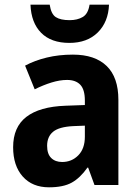

<svg xmlns="http://www.w3.org/2000/svg" viewBox="-20 -789 589 819"><path d="M291 -556Q385 -556 435 -507.5Q485 -459 485 -363V0H383L356 -74H353Q322 -30 286 -10Q250 10 189 10Q118 10 77 -36Q36 -82 36 -161Q36 -247 92.5 -290.5Q149 -334 259 -338L342 -341V-360Q342 -407 322.5 -427.5Q303 -448 266 -448Q235 -448 199.5 -437Q164 -426 128 -408L87 -509Q128 -531 179.5 -543.5Q231 -556 291 -556ZM292 -251Q232 -248 206.5 -227Q181 -206 181 -167Q181 -132 198.5 -115Q216 -98 245 -98Q286 -98 314 -126.5Q342 -155 342 -206V-253ZM445 -769Q442 -695 397 -650.5Q352 -606 276 -606Q198 -606 155.5 -649Q113 -692 110 -769H192Q198 -729 218 -716Q238 -703 277 -703Q310 -703 333 -716.5Q356 -730 362 -769Z"/></svg>

Font: Noto Sans Hebrew SemiCondensed
Style: Bold
Weight: 700
Width: 4
Designer: Monotype Design Team
Foundry: Monotype Imaging Inc.
Version: Version 2.004; ttfautohint (v1.8.4.7-5d5b)